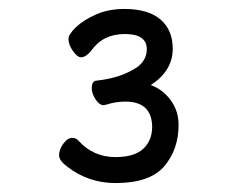

<svg xmlns="http://www.w3.org/2000/svg" viewBox="-20 -730 540 429"><path d="M238 -321Q178 -321 131 -357Q112 -371 112 -383Q112 -396 121.5 -409Q131 -422 142 -422Q150 -422 156 -415Q189 -379 238 -379Q280 -379 300 -397.5Q320 -416 320 -447Q319 -503 260 -503Q238 -503 217 -496H215Q214 -495 212 -495Q202 -495 193.5 -508Q185 -521 185 -533Q185 -550 197 -550Q252 -556 288 -581Q308 -597 308 -620Q308 -654 259 -654Q210 -654 184 -617Q172 -602 161 -602Q153 -602 143 -616Q133 -630 133 -643Q133 -653 149.5 -669Q166 -685 194 -697.5Q222 -710 258 -710Q311 -710 338.5 -686.5Q366 -663 366 -621Q366 -572 317 -540Q344 -530 361.5 -506Q379 -482 379 -451Q379 -396 347 -358.5Q315 -321 238 -321Z"/></svg>

Font: LXGW WenKai Mono Lite
Style: Regular
Weight: 400
Monospace: yes
Designer: LXGW / Fontworks Inc.
Foundry: LXGW / Fontworks Inc.
Version: Version 1.520; June 14, 2025